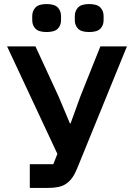

<svg xmlns="http://www.w3.org/2000/svg" viewBox="-20 -927 661 947"><path d="M127 -117H243L263 -168L15 -698H155L269 -451L325 -318H328L377 -453L475 -698H606L360 -95Q349 -68 336 -50Q323 -32 306 -20.5Q289 -9 266.5 -4.5Q244 0 214 0H127ZM210 -769Q171 -769 155 -785.5Q139 -802 139 -827V-848Q139 -873 155 -890Q171 -907 210 -907Q249 -907 265 -890Q281 -873 281 -848V-827Q281 -802 265 -785.5Q249 -769 210 -769ZM420 -769Q381 -769 365 -785.5Q349 -802 349 -827V-848Q349 -873 365 -890Q381 -907 420 -907Q459 -907 475 -890Q491 -873 491 -848V-827Q491 -802 475 -785.5Q459 -769 420 -769Z"/></svg>

Font: IBM Plex Sans SmBld
Style: Regular
Weight: 600
Designer: Mike Abbink, Paul van der Laan, Pieter van Rosmalen
Foundry: Bold Monday
Version: Version 3.005